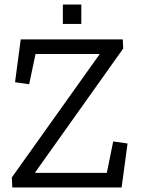

<svg xmlns="http://www.w3.org/2000/svg" viewBox="-20 -823 617 843"><path d="M256 -803H337V-718H256ZM34 0 32 -44 416 -583V-586H136L108 -453L46 -462L71 -650H519L521 -610L135 -67V-64H449L477 -202L540 -193L514 0Z"/></svg>

Font: Zilla Slab Regular
Style: Regular
Weight: 400
Designer: Typotheque.com
Foundry: Typotheque type foundry
Version: Version 1.0; 2017